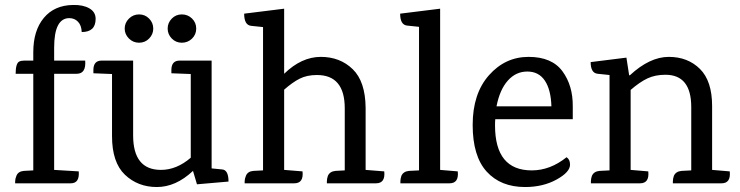

<svg xmlns="http://www.w3.org/2000/svg" viewBox="-20 -738 2981 773"><path d="M114 -494V-528Q114 -615 156.5 -666Q199 -717 274 -718Q314 -719 339.5 -704.5Q365 -690 365 -662Q365 -609 309 -609Q308 -636 294 -650.5Q280 -665 259 -665Q198 -665 198 -546V-494H323Q327 -441 289 -441H198V-54L297 -48Q301 0 265 0H41V-8Q41 -18 46 -30Q53 -48 76 -50L114 -52V-441H43Q43 -482 57 -490Q65 -494 77 -494Z M670 -456Q670 -494 703 -494H832V-60L873 -56Q900 -55 900 -7L773 4L757 -50Q688 15 611.5 15Q535 15 483 -34.5Q431 -84 431 -190V-440L356 -443V-456Q356 -494 389 -494H516V-193Q516 -54 628 -54Q691 -54 748 -103V-440L670 -443ZM770 -623Q770 -599 753 -582.5Q736 -566 712 -566Q688 -566 671.5 -583Q655 -600 655 -623Q655 -646 671.5 -663Q688 -680 712 -680Q736 -680 753 -663.5Q770 -647 770 -623ZM597 -623Q597 -600 580.5 -583Q564 -566 540 -566Q516 -566 499 -583Q482 -600 482 -623Q482 -646 499 -663Q516 -680 540 -680Q564 -680 580.5 -663Q597 -646 597 -623Z M1494 0H1296V-8Q1296 -18 1300 -30Q1308 -48 1331 -50L1368 -52V-302Q1368 -436 1256 -436Q1216 -436 1187 -421.5Q1158 -407 1124 -377V-54L1198 -48Q1203 0 1165 0H965V-8Q965 -18 970 -30Q977 -48 1000 -50L1039 -52V-629L991 -634Q963 -637 963 -683L1124 -703V-441Q1194 -509 1271.5 -509Q1349 -509 1400 -459.5Q1451 -410 1452 -304V-54L1527 -48Q1532 0 1494 0Z M1790 0H1592V-8Q1592 -18 1596 -30Q1604 -48 1627 -50L1667 -52V-630L1619 -635Q1591 -638 1591 -683L1752 -703V-54L1823 -48Q1828 0 1790 0Z M2286 -258H1974Q1973 -250 1973 -233Q1973 -52 2121 -52Q2195 -52 2261 -105Q2275 -96 2275 -75Q2275 -45 2220.5 -15Q2166 15 2094 15Q1996 15 1939.5 -47Q1883 -109 1883 -235Q1883 -361 1948.5 -435Q2014 -509 2108 -509Q2202 -509 2244.5 -451Q2287 -393 2286 -309ZM1979 -310H2200Q2198 -377 2173.5 -413.5Q2149 -450 2103 -450Q2057 -450 2024.5 -413.5Q1992 -377 1979 -310Z M2885 0H2689V-8Q2689 -18 2693 -30Q2701 -48 2724 -50L2763 -52V-307Q2763 -437 2659 -437Q2618 -437 2587 -422.5Q2556 -408 2519 -376V-54L2590 -48Q2595 0 2557 0H2359V-8Q2359 -18 2363 -30Q2371 -48 2394 -50L2434 -52V-436L2386 -441Q2358 -444 2358 -488L2502 -506L2513 -435H2516Q2596 -509 2672.5 -509Q2749 -509 2798 -460.5Q2847 -412 2847 -311V-54L2918 -48Q2923 0 2885 0Z"/></svg>

Font: Karma Medium
Style: Regular
Weight: 500
Designer: Joana Correia
Foundry: Indian Type Foundry
Version: Version 1.202;PS 1.0;hotconv 1.0.78;makeotf.lib2.5.61930; tt